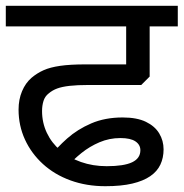

<svg xmlns="http://www.w3.org/2000/svg" viewBox="-27 -642 633 662"><path d="M336 0Q271 0 216 -20Q161 -40 121 -76.5Q81 -113 59 -161Q37 -209 37 -264Q37 -299 49 -327.5Q61 -356 82 -374Q101 -390 123.5 -400Q146 -410 180.5 -415Q215 -420 268 -420H408V-551H-7V-622H586V-551H489V-378L460 -349H279Q239 -349 213 -346Q187 -343 170.5 -337Q154 -331 141 -320Q128 -310 123 -294Q118 -278 118 -259Q118 -219 134.5 -184Q151 -149 181 -123.5Q211 -98 252 -83.5Q293 -69 341 -69Q400 -69 428.5 -82.5Q457 -96 457 -124Q457 -143 440 -154.5Q423 -166 388 -166Q350 -166 316 -151.5Q282 -137 254 -114.5Q226 -92 204 -67L144 -100Q169 -133 204.5 -164.5Q240 -196 287.5 -216.5Q335 -237 396 -237Q445 -237 476 -222Q507 -207 522 -182Q537 -157 537 -127Q537 -98 526 -74.5Q515 -51 491 -34.5Q467 -18 429 -9Q391 0 336 0Z"/></svg>

Font: gurmukhi115
Style: Regular
Weight: 400
Designer: Jelle Bosma - Monotype Design Team
Foundry: Monotype Imaging Inc.
Version: Version 2.003